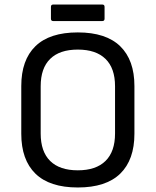

<svg xmlns="http://www.w3.org/2000/svg" viewBox="-20 -809 682 841"><path d="M212.9 -716.8Q203.1 -716.8 203.1 -727.1V-778.8Q203.1 -789.1 212.9 -789.1H428.2Q438 -789.1 438 -778.8V-727.1Q438 -716.8 428.2 -716.8ZM73.2 -223.1V-432.1Q73.2 -546.4 135.3 -606.7Q197.3 -667 320.8 -667Q444.3 -667 506.6 -606.4Q568.8 -545.9 568.8 -432.1V-223.1Q568.8 -108.9 506.6 -48.3Q444.3 12.2 320.8 12.2Q197.3 12.2 135.3 -48.3Q73.2 -108.9 73.2 -223.1ZM483.9 -224.1V-431.2Q483.9 -510.3 442.1 -551Q400.4 -591.8 320.8 -591.8Q241.2 -591.8 199.7 -551Q158.2 -510.3 158.2 -431.2V-224.1Q158.2 -145 199.7 -104Q241.2 -63 320.8 -63Q400.4 -63 442.1 -104Q483.9 -145 483.9 -224.1Z"/></svg>

Font: Sofia Sans
Style: Regular
Weight: 400
Designer: Botio Nikoltchev, Ani Petrova
Foundry: lettersoup
Version: Version 4.100